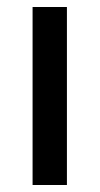

<svg xmlns="http://www.w3.org/2000/svg" viewBox="-20 -528 284 548"><path d="M171 -508V0H73V-508Z"/></svg>

Font: Lato 2
Style: Regular
Weight: 500
Designer: Lukasz Dziedzic with Adam Twardoch and Botio Nikoltchev
Foundry: tyPoland Lukasz Dziedzic
Version: Version 2.015; 2015-08-06; http://www.latofonts.com/